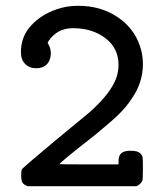

<svg xmlns="http://www.w3.org/2000/svg" viewBox="-20 -642 565 661"><path d="M105 -407Q81 -407 66.5 -422Q52 -437 52 -462Q52 -516 86.5 -553.5Q121 -591 172 -609Q208 -622 247 -622H250Q326 -622 383.5 -584Q441 -546 462 -483Q472 -454 472 -421Q472 -360 436 -306Q417 -276 390.5 -250Q364 -224 308 -178Q185 -82 185 -77Q185 -76 286 -76H388V-87Q388 -105 397 -114Q406 -123 430 -123Q454 -123 463 -114Q470 -107 471 -100Q472 -93 472 -61Q472 -25 470 -20Q464 -7 450 -1H75Q62 -6 57.5 -13Q53 -20 53 -38Q53 -54 55 -59Q58 -64 169 -157L289 -256Q349 -310 371 -353Q388 -384 388 -419Q388 -476 343 -510.5Q298 -545 231 -545Q176 -545 146 -499L144 -494Q155 -477 155 -459Q155 -435 141.5 -421Q128 -407 105 -407Z"/></svg>

Font: MathJax_Typewriter
Style: Regular
Weight: 400
Version: Version 1.1